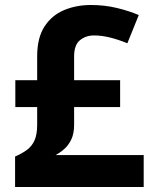

<svg xmlns="http://www.w3.org/2000/svg" viewBox="-20 -744 612 764"><path d="M341.8 -724.1Q396 -724.1 444.6 -712.4Q493.2 -700.7 532.2 -684.1L486.8 -571.8Q452.6 -585.9 418.7 -594.5Q384.8 -603 354 -603Q321.8 -603 298.3 -584.2Q274.9 -565.4 274.9 -519V-424.8H458V-317.9H274.9V-248Q274.9 -212.4 263.7 -189Q252.4 -165.5 235.6 -150.9Q218.8 -136.2 201.2 -127H551.8V0H40V-121.1Q67.9 -133.3 87.4 -147.7Q106.9 -162.1 117.4 -185.5Q127.9 -209 127.9 -247.1V-317.9H41V-424.8H127.9V-520Q127.9 -593.8 157 -638.4Q186 -683.1 234.6 -703.6Q283.2 -724.1 341.8 -724.1Z"/></svg>

Font: Wonky
Style: Regular
Weight: 400
Designer: Monotype Design Team
Foundry: Monotype Imaging Inc.
Version: Version 3.000